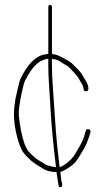

<svg xmlns="http://www.w3.org/2000/svg" viewBox="-20 -695 441 789"><path d="M178.5 -665V-474C175.5 -473.3 172.2 -472.7 168.8 -472C135.6 -468.9 103.3 -442.6 75.5 -393C66.2 -376.3 60.7 -364 59 -356C57.4 -348 54.9 -337.5 51.5 -324.5C48.2 -311.5 45.5 -299.7 43.5 -289C42.2 -278.3 40.5 -266 38.5 -252C34.7 -208.5 40.7 -161.5 56.5 -111C59.9 -100.3 64.2 -89.6 69.5 -78.8C74.8 -68 84.8 -56.1 99.5 -43C109.5 -31.7 127.2 -19.1 152.5 -5C167.9 6.3 187.4 12 212.2 12C214.2 27.3 216 39.3 217.5 48L220.5 66C221.5 72.7 224.4 75.3 229.1 74C234.4 72.7 236.9 68.7 235.6 62L231.7 44C230.8 36 229.5 25.3 228 12C242.2 6.8 259.4 -3 278 -17.3C286.9 -24.2 295.9 -35.2 305.1 -50.5C310.1 -58.8 317 -70.6 326 -85.7C334.9 -100.8 343.5 -122.6 351.6 -151C353.6 -157.7 351.2 -162 344.6 -164C337.9 -166 333.9 -163.7 332.6 -157L329.6 -150C327.2 -133.1 317.8 -111.1 301.6 -84C297.6 -77.3 293.2 -70 288.6 -62C281 -49 269.3 -36.3 253.4 -24C244 -16.7 236.2 -12.2 230.6 -10.5C227.9 -9.5 226 -8.7 225 -8C225 -9.3 222.4 -32 217.3 -75.9C212.2 -119.8 206.9 -186.3 201.4 -275.5C199.6 -303.8 197.9 -330 196.1 -354C194.4 -378 193.5 -401.3 193.5 -424V-453C195.5 -452.3 200.3 -451.5 208 -450.5C215.7 -449.4 225.1 -444.3 237.6 -435C242.9 -431.7 247.9 -428.8 252.6 -426.5C257.2 -424.2 261.4 -421 265.1 -417C268.7 -413 272.6 -409 276.6 -405C291.2 -390.3 300.9 -378.3 305.6 -369C308.2 -363.7 311.6 -357.9 315.7 -351.7C319.8 -345.6 322.5 -338 323.6 -329C324.2 -322.3 327.9 -319.3 334.6 -320C341.2 -320.7 344.1 -325.6 343.1 -334.7C342.1 -343.8 339 -352.5 333.6 -361C328.9 -368.3 323.8 -376.9 318.4 -386.7C312.9 -396.5 303.8 -407.3 291.1 -419C286.7 -423 282.4 -427.3 278.1 -432C273.7 -436.7 269.1 -440.3 264.1 -443C259.1 -445.7 253.6 -448.8 247.6 -452.5C241.6 -456.2 235.2 -459.3 229.5 -462C224.5 -464.7 219.8 -466.8 215.3 -468.5C210.8 -470.2 206.6 -471.2 202.9 -471.5C199.1 -471.8 196 -472.3 193.5 -473V-665C193.5 -671.7 191 -675 186 -675C181 -675 178.5 -671.7 178.5 -665ZM210 -8C204.7 -8 192.6 -10.7 173.5 -16C168.7 -17.4 158.1 -24.7 136.6 -37.9C124.7 -45.1 111.7 -56.8 97.5 -73C85.1 -87.5 74.6 -116.5 66 -160C62.4 -178.7 59.5 -197.9 57.6 -217.8C55.6 -237.7 60 -271.4 70.5 -319L78 -350.5C79.7 -357.5 84.9 -368.3 93.5 -383C113.6 -418.5 134.7 -440.1 157 -448C161.4 -450 165.4 -451.3 169.1 -452C172.9 -452.7 176 -453.3 178.5 -454V-424C178.5 -401.3 179.4 -377.7 181.1 -353C182.9 -328.3 185.3 -288.5 188.5 -233.5C191.6 -178.5 198.8 -103.7 210 -9Z"/></svg>

Font: Proton
Style: RgCnd
Weight: 500
Version: Version 1.017